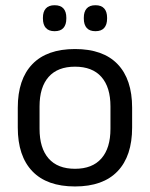

<svg xmlns="http://www.w3.org/2000/svg" viewBox="-20 -684 560 717"><path d="M260.1 12.3Q155.2 12.3 100.8 -44.5Q46.4 -101.2 46.4 -207.7V-281.9Q46.4 -388 100.9 -444.5Q155.3 -500.9 260.1 -500.9Q364.9 -500.9 419.1 -444.5Q473.4 -388 473.4 -281.9V-207.7Q473.4 -101.2 419.1 -44.5Q364.9 12.3 260.1 12.3ZM260.1 -53.7Q324.8 -53.7 358.6 -92.2Q392.5 -130.7 392.5 -203V-286.6Q392.5 -358.5 358.7 -396.7Q324.9 -435 260.1 -435Q195.3 -435 161.5 -396.7Q127.7 -358.5 127.7 -286.6V-203Q127.7 -130.7 161.5 -92.2Q195.3 -53.7 260.1 -53.7ZM183.8 -567.5Q162.2 -567.5 151.2 -579.7Q140.3 -591.9 140.3 -614.6V-618Q140.3 -640.4 151.2 -652.4Q162.2 -664.5 183.8 -664.5Q206.2 -664.5 216.9 -652.4Q227.7 -640.4 227.7 -618V-614.6Q227.7 -591.9 216.9 -579.7Q206.2 -567.5 183.8 -567.5ZM336.5 -567.5Q314.5 -567.5 303.8 -579.7Q293 -591.9 293 -614.6V-618Q293 -640.4 303.8 -652.4Q314.5 -664.5 336.5 -664.5Q358.4 -664.5 369.1 -652.4Q379.9 -640.4 379.9 -618V-614.6Q379.9 -591.9 369.1 -579.7Q358.4 -567.5 336.5 -567.5Z"/></svg>

Font: Anek Bangla Medium
Style: Regular
Weight: 500
Designer: Sulekha Rajkumar (Bangla), Yesha Goshar (Latin)
Foundry: Ek Type
Version: Version 1.003